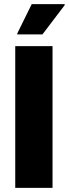

<svg xmlns="http://www.w3.org/2000/svg" viewBox="-20 -912 334 932"><path d="M54 0V-688H235V0ZM64 -745V-750L134 -892H294V-887L186 -745Z"/></svg>

Font: Saira SemiCondensed ExtraBold
Style: Regular
Weight: 800
Width: 4
Designer: Hector Gatti with collaboration of the Omnibus-Type team
Foundry: Omnibus-Type
Version: Version 1.101